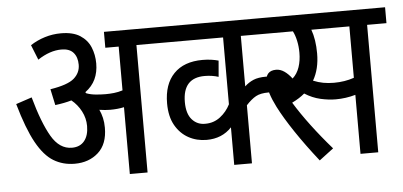

<svg xmlns="http://www.w3.org/2000/svg" viewBox="-47 -724 1741 830"><g transform="rotate(-5 824.0 -309.5)"><path d="M396 -209Q396 -138 355.5 -101.5Q315 -65 253 -65Q202 -65 161.5 -89.5Q121 -114 87.5 -174.5Q54 -235 23 -344L92 -367Q123 -255 158 -195Q193 -135 247 -135Q282 -135 301 -158.5Q320 -182 320 -223Q320 -257 304 -287.5Q288 -318 262 -339Q231 -330 191 -325L176 -395Q252 -407 279.5 -431Q307 -455 307 -490Q307 -523 290 -542.5Q273 -562 238 -562Q188 -562 135 -527L109 -592Q138 -611 172 -621.5Q206 -632 242 -632Q294 -632 325 -612Q356 -592 369.5 -559.5Q383 -527 383 -489Q383 -451 369 -421Q355 -391 325 -369Q327 -367 329 -364Q348 -357 370.5 -355Q393 -353 412 -353Q430 -353 448.5 -355Q467 -357 486 -363V-553H428V-622H647V-553H563V0H486V-290Q458 -284 426 -284Q404 -284 379 -288Q387 -271 391.5 -251.5Q396 -232 396 -209Z M1142 -553H1016V-334Q1033 -350 1054 -359Q1075 -368 1109 -368H1164V-299H1114Q1079 -299 1059 -288Q1039 -277 1016 -252V0H939V-163Q897 -118 830 -118Q787 -118 751.5 -137.5Q716 -157 694.5 -195Q673 -233 673 -290Q673 -373 717 -418.5Q761 -464 842 -464Q862 -464 879.5 -461.5Q897 -459 911 -455L905 -385Q877 -394 845 -394Q750 -394 750 -289Q750 -238 773 -212.5Q796 -187 831 -188Q867 -188 895 -209.5Q923 -231 939 -263V-553H635V-622H1142Z M1309 13Q1253 -58 1210.5 -121.5Q1168 -185 1143 -234Q1109 -301 1109 -344Q1109 -394 1155 -394Q1173 -394 1190 -382.5Q1207 -371 1223 -350Q1243 -368 1252.5 -396Q1262 -424 1262 -459Q1262 -486 1256.5 -511Q1251 -536 1242 -553H1074V-622H1648V-553H1564V0H1487V-256Q1466 -250 1444.5 -247Q1423 -244 1401 -244Q1370 -244 1335 -252Q1300 -260 1267 -281Q1245 -262 1212 -246Q1242 -197 1282.5 -143Q1323 -89 1371 -34ZM1400 -316Q1447 -316 1487 -330V-553H1322Q1338 -509 1338 -449Q1338 -381 1310 -333Q1332 -324 1353.5 -320Q1375 -316 1400 -316Z"/></g></svg>

Font: Noto Sans Devanagari Condensed
Style: Regular
Weight: 400
Width: 3
Designer: Jelle Bosma - Monotype Design Team
Foundry: Monotype Imaging Inc.
Version: Version 2.004; ttfautohint (v1.8.4.7-5d5b)